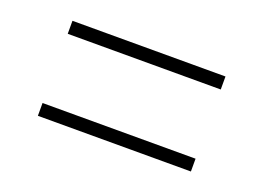

<svg xmlns="http://www.w3.org/2000/svg" viewBox="-51 -538 618 451"><g transform="rotate(20 258.0 -312.0)"><path d="M67 -193.5V-225.5H449.5V-193.5ZM67 -398.5V-431H449.5V-398.5Z"/></g></svg>

Font: Anek Bangla
Style: Extra-light
Weight: 200
Designer: Sulekha Rajkumar (Bangla), Yesha Goshar (Latin)
Foundry: Ek Type
Version: Version 1.002;March 21, 2022;FontCreator 13.0.0.2683 64-bit